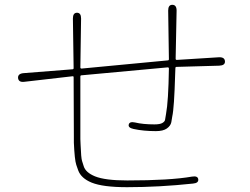

<svg xmlns="http://www.w3.org/2000/svg" viewBox="-20 -778 1040 798"><path d="M508 0Q408 0 361 -19Q317 -37 305 -70Q301 -81 297 -93Q290 -114 287 -185Q287 -197 287 -209L286 -457Q286 -462 281 -461L81 -438Q57 -435 55 -454Q54 -472 78 -474L281 -490Q286 -490 286 -495L283 -701Q283 -725 300 -725Q317 -725 317 -701L314 -498Q314 -493 319 -493L677 -527Q682 -527 682 -532L679 -734Q679 -758 696 -758Q714 -758 714 -734L710 -534Q710 -529 715 -529L890 -540Q914 -541 915 -523Q916 -506 891 -505L714 -500Q709 -500 709 -495Q708 -481 708 -469Q704 -329 696 -294Q694 -282 692 -270Q689 -255 673.5 -244Q658 -233 628 -233Q576 -233 535 -242Q512 -247 515 -260Q518 -274 541 -269Q574 -261 622 -261Q645 -261 655 -267Q665 -273 666 -280Q668 -292 670 -304Q680 -357 682 -493Q682 -498 677 -498L319 -465Q314 -465 314 -460V-200Q314 -188 315 -176Q317 -121 321 -109Q324 -98 328 -87Q336 -61 375 -45Q417 -28 509 -28Q687 -28 778 -44Q802 -48 804 -33Q806 -17 782 -15Q641 0 508 0Z"/></svg>

Font: Resource Han Rounded KR ExtraLight
Style: Regular
Weight: 250
Designer: Cyano Hao (round all glyphs); Ryoko NISHIZUKA 西塚涼子 (kana, bopomofo & ideographs); Paul D. Hunt (Latin, Greek & Cyrillic)
Foundry: Cyano Hao
Version: 0.990